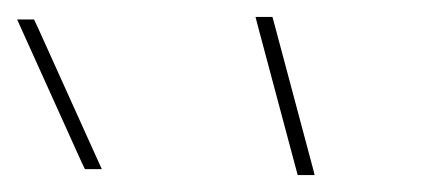

<svg xmlns="http://www.w3.org/2000/svg" viewBox="-233 -733 528 227"><path d="M71.4 -704 69.1 -713H89.1L92.1 -702L136.7 -535L139 -526H119L116 -537ZM-207.8 -699 -212.8 -710H-192.8L-188.5 -701L-117.6 -544L-112.6 -533H-132.6L-136.9 -542Z"/></svg>

Font: Nordica Plus
Style: NordicaClassicUltraLightOpObl
Weight: 300
Version: Version 1